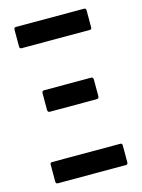

<svg xmlns="http://www.w3.org/2000/svg" viewBox="-103 -716 574 777"><g transform="rotate(-15 184.0 -327.5)"><path d="M41 -566Q33 -566 33 -575V-645Q33 -655 41 -655H327Q335 -655 335 -645V-575Q335 -566 327 -566ZM41 0Q33 0 33 -10V-80Q33 -89 41 -89H327Q335 -89 335 -80V-10Q335 0 327 0ZM85 -288Q76 -288 76 -299V-367Q76 -378 85 -378H282Q291 -378 291 -367V-299Q291 -288 282 -288Z"/></g></svg>

Font: Sofia Sans Extra Condensed SemiBold
Style: Regular
Weight: 600
Designer: Botio Nikoltchev, Ani Petrova
Foundry: lettersoup
Version: Version 4.101